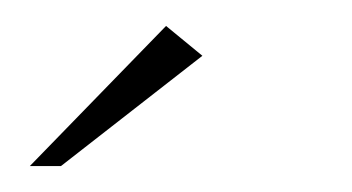

<svg xmlns="http://www.w3.org/2000/svg" viewBox="-20 -588 271 148"><path d="M3 -460 108 -568 136 -545 27 -460Z"/></svg>

Font: Genos Thin Light
Style: Regular
Weight: 300
Version: Version 1.010